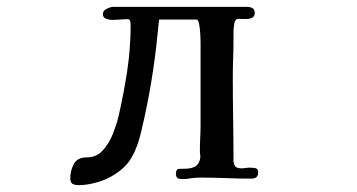

<svg xmlns="http://www.w3.org/2000/svg" viewBox="-20 -524 1040 560"><path d="M733 -21Q733 -3 713 -3Q676 -3 640 -4.5Q604 -6 567 -6Q556 -6 545 -5Q534 -4 523 -2Q519 -2 515.5 -2Q512 -2 508 -2Q493 -2 493 -17Q493 -31 502.5 -31.5Q512 -32 522 -32Q536 -32 547.5 -37.5Q559 -43 563 -58Q565 -64 564 -71Q563 -78 563 -85Q563 -104 564 -123Q565 -142 565 -161Q565 -216 565 -270Q565 -324 565 -378Q565 -382 565 -396Q565 -410 564 -426.5Q563 -443 560.5 -455Q558 -467 553 -467H444Q443 -458 442 -448.5Q441 -439 440 -429Q433 -356 421 -284Q409 -212 392 -141Q382 -96 363.5 -64Q345 -32 304 -9Q285 2 258.5 9Q232 16 210 16Q199 16 192 12.5Q185 9 185 -4Q185 -27 195.5 -46Q206 -65 233 -65Q262 -65 280.5 -86Q299 -107 310 -135.5Q321 -164 326 -186Q341 -251 351 -317Q361 -383 361 -450Q361 -455 360 -461.5Q359 -468 352 -468Q341 -468 329.5 -467Q318 -466 307 -466Q298 -466 289 -469.5Q280 -473 280 -483Q280 -493 291.5 -498.5Q303 -504 311 -504H700Q709 -504 716 -500.5Q723 -497 723 -486Q723 -475 714 -471.5Q705 -468 694 -468.5Q683 -469 675 -469Q666 -469 663.5 -456Q661 -443 661 -428.5Q661 -414 661 -408Q661 -380 660 -353Q659 -326 659 -299Q659 -239 660 -178.5Q661 -118 661 -58Q661 -45 666 -39Q671 -33 684 -33Q690 -33 696.5 -34Q703 -35 709 -35Q717 -35 725 -33.5Q733 -32 733 -21Z"/></svg>

Font: Kaisei Tokumin
Style: Bold
Weight: 700
Designer: Font-Kai, 金井和夫
Foundry: KAZUO KANAI
Version: Version 5.003